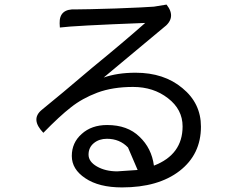

<svg xmlns="http://www.w3.org/2000/svg" viewBox="-20 -774 1040 837"><path d="M491 -27 580 -33 538 -131Q502 -169 446 -169Q412 -169 389 -150Q366 -131 366 -100Q366 -69 403 -48Q440 -27 491 -27ZM613 -674Q299 -662 241 -654L240 -672Q238 -737 310 -733Q352 -733 483 -737Q615 -742 651 -745L706 -754Q752 -696 691 -652Q682 -645 432 -436Q492 -457 571 -457Q695 -457 775 -390Q856 -324 856 -222Q856 -101 763 -29Q670 43 512 43Q411 43 352 3Q293 -36 293 -94Q293 -152 336 -190Q379 -229 447 -229Q536 -229 588 -178Q641 -128 651 -52Q776 -100 776 -223Q776 -297 712 -346Q649 -395 560 -395Q471 -395 404 -370Q338 -345 289 -306Q240 -268 169 -195Q112 -254 162 -295Q240 -358 381 -478Q524 -595 613 -674Z"/></svg>

Font: Swei Toothpaste CJK TC
Style: Regular
Weight: 400
Version: Version 1.0